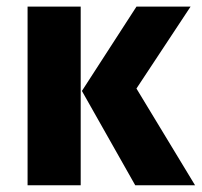

<svg xmlns="http://www.w3.org/2000/svg" viewBox="-20 -551 600 571"><path d="M385.9 -531.4H546.8L385.8 -287.7L560.1 0H382.2L223.6 -280.5ZM62 -531.4H220V0H62Z"/></svg>

Font: Fira Sans Variable
Style: Regular
Weight: 400
Designer: Carrois Corporate & Edenspiekermann AG
Foundry: Carrois Corporate GbR & Edenspiekermann AG
Version: Version 4.202